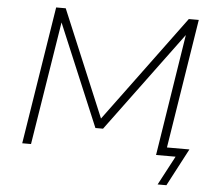

<svg xmlns="http://www.w3.org/2000/svg" viewBox="-57 -767 1085 979"><g transform="rotate(5 485.5 -278.0)"><path d="M785 149 864 0H764L864 -635L869 -632L483 -110H444L220 -643L227 -644L124 0H79L191 -705H240L473 -149L461 -151L870 -705H921L816 -43H931L830 149Z"/></g></svg>

Font: Nunito Sans 10pt SemiExpanded ExtraLight
Style: Italic
Weight: 250
Width: 6
Italic angle: -9°
Designer: Vernon Adams
Foundry: Vernon Adams
Version: Version 3.101;gftools[0.9.27]